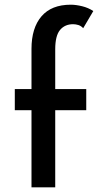

<svg xmlns="http://www.w3.org/2000/svg" viewBox="-20 -797 428 817"><path d="M114 0V-328H43V-418H114V-589Q114 -678 156.5 -727.5Q199 -777 281 -777Q303 -777 329.5 -770.5Q356 -764 377 -750L334 -677Q325 -687 313.5 -690.5Q302 -694 291 -694Q256 -694 235.5 -669.5Q215 -645 215 -587V-418H347V-328H215V0Z"/></svg>

Font: Reem Kufi Ink
Style: Regular
Weight: 400
Designer: Khaled Hosny
Version: Version 1.7